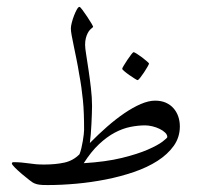

<svg xmlns="http://www.w3.org/2000/svg" viewBox="-20 -534 573 553"><path d="M498 -169.9Q498 -138.7 480.5 -114Q462.9 -89.4 433.6 -70.6Q404.3 -51.8 365.7 -38.6Q327.1 -25.4 284.9 -17.1Q242.7 -8.8 199.7 -4.9Q156.7 -1 118.2 -1Q109.4 -1 103.8 -1.2Q98.1 -1.5 94 -2Q89.8 -2.4 86.4 -3.4Q83 -4.4 79.1 -5.9Q75.7 -6.8 65.2 -14.9Q54.7 -22.9 43.2 -32.7Q31.7 -42.5 22.9 -51.3Q14.2 -60.1 14.2 -63Q14.2 -66.9 19 -66.9Q31.7 -66.9 42.2 -65.9Q52.7 -64.9 62.7 -63.5Q72.8 -62 83.3 -61Q93.8 -60.1 106.9 -60.1Q140.1 -60.1 165.5 -65.7Q190.9 -71.3 209 -89.8Q211.9 -97.2 214.4 -107.4Q216.8 -117.7 218.5 -127.7Q220.2 -137.7 221.2 -146.5Q222.2 -155.3 222.2 -160.2Q222.2 -186 221.4 -206.5Q220.7 -227.1 218.8 -245.6Q216.8 -264.2 214.4 -282.2Q211.9 -300.3 208 -320.8Q204.6 -342.3 200.4 -362.8Q196.3 -383.3 192.6 -400.9Q189 -418.5 186.5 -431.6Q184.1 -444.8 184.1 -452.1Q184.1 -458.5 186.8 -469Q189.5 -479.5 193.4 -489.5Q197.3 -499.5 201.4 -506.8Q205.6 -514.2 209 -514.2Q210.9 -514.2 217.5 -505.4Q224.1 -496.6 231.2 -485.8Q238.3 -475.1 243.7 -466.1Q249 -457 248 -456.1Q244.1 -453.1 240 -449Q235.8 -444.8 232.7 -438.7Q229.5 -432.6 227.3 -424.3Q225.1 -416 225.1 -404.8Q225.1 -396 228.3 -376.2Q231.4 -356.4 235.1 -331.8Q238.8 -307.1 241.9 -280Q245.1 -252.9 245.1 -229Q245.1 -220.2 244.6 -206.5Q244.1 -192.9 243.4 -177.7Q242.7 -162.6 241.5 -147.7Q240.2 -132.8 238.8 -122.1Q263.2 -147 288.6 -169.2Q314 -191.4 338.4 -208Q362.8 -224.6 385.5 -234.4Q408.2 -244.1 426.8 -244.1Q444.3 -244.1 457.5 -238.3Q470.7 -232.4 479.7 -222.2Q488.8 -211.9 493.4 -198.5Q498 -185.1 498 -169.9ZM461.9 -139.2Q461.9 -146 455.6 -152.1Q449.2 -158.2 439.7 -162.8Q430.2 -167.5 418.9 -170.2Q407.7 -172.9 397.9 -172.9Q377.9 -172.9 355.7 -168.5Q333.5 -164.1 310.8 -152.1Q288.1 -140.1 265.4 -118.9Q242.7 -97.7 221.2 -64Q285.2 -67.9 330.8 -79.1Q376.5 -90.3 405.5 -103Q434.6 -115.7 448.2 -126.2Q461.9 -136.7 461.9 -139.2ZM409.2 -351.1Q409.2 -349.1 404.8 -341.6Q400.4 -334 394.8 -325.4Q389.2 -316.9 383.8 -310.1Q378.4 -303.2 376 -303.2Q375 -303.2 367.9 -307.6Q360.8 -312 352.8 -317.6Q344.7 -323.2 338.4 -328.6Q332 -334 332 -335.9Q332 -337.9 336.7 -345.5Q341.3 -353 346.9 -361.6Q352.5 -370.1 357.9 -377Q363.3 -383.8 364.7 -383.8Q366.7 -383.8 374 -379.2Q381.3 -374.5 389.2 -368.7Q397 -362.8 403.1 -357.4Q409.2 -352.1 409.2 -351.1Z"/></svg>

Font: Scheherazade Urdu
Style: Regular
Weight: 400
Designer: SIL International
Foundry: SIL International
Version: Version 1.005 (build 117/117)